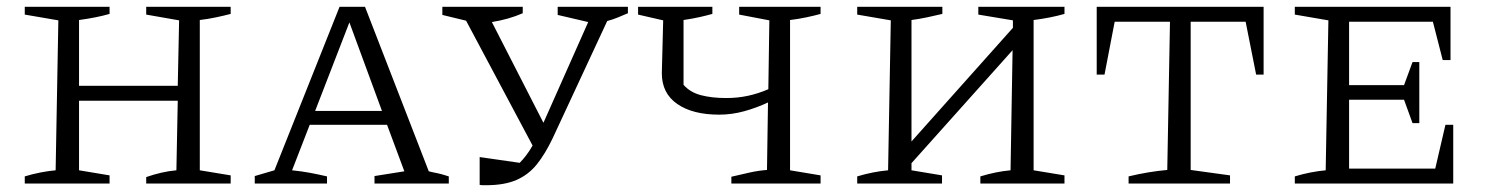

<svg xmlns="http://www.w3.org/2000/svg" viewBox="-20 -541 4400 566"><path d="M53 0V-21Q76 -28 99 -32.5Q122 -37 144 -39L152 -481L53 -498V-521H303V-500Q265 -489 213 -482V-288H504L508 -481L411 -498V-521H660V-500Q641 -495 617.5 -490Q594 -485 569 -482V-39L660 -24V0H411V-19Q434 -27 456 -32Q478 -37 500 -39L504 -244H213V-39L303 -24V0Z M1244 -36Q1260 -32 1269 -30.5Q1278 -29 1303 -21V0H1084V-22L1172 -36L1121 -173H893L841 -39Q870 -36 894 -31.5Q918 -27 944 -21V0H731V-22L789 -39L981 -521H1056ZM909 -214H1106L1010 -475Z M1394 4V-78L1512 -61Q1522 -71 1531.5 -83.5Q1541 -96 1550 -112L1354 -480L1284 -497V-521H1521V-502Q1480 -484 1430 -476L1582 -179L1714 -476L1624 -497V-521H1831V-502Q1815 -495 1800 -489Q1785 -483 1770 -479L1609 -133Q1587 -87 1562.5 -56.5Q1538 -26 1502.5 -10.5Q1467 5 1413 5Q1409 5 1404 5Q1399 5 1394 4Z M2136 0V-20Q2166 -27 2190.5 -32.5Q2215 -38 2241 -40L2244 -239Q2210 -223 2173.5 -213Q2137 -203 2100 -203Q2022 -203 1976.5 -234.5Q1931 -266 1931 -325L1935 -481L1861 -498V-521H2080V-500Q2062 -495 2042 -490.5Q2022 -486 1995 -482V-291Q2014 -269 2046 -260.5Q2078 -252 2121 -252Q2154 -252 2184.5 -258.5Q2215 -265 2245 -278L2248 -481L2159 -498V-521H2399V-500Q2381 -495 2357.5 -490Q2334 -485 2309 -482V-39L2399 -24V0Z M2507 0V-21Q2530 -28 2553 -32.5Q2576 -37 2598 -39L2606 -481L2507 -498V-521H2758V-500Q2737 -495 2713.5 -490Q2690 -485 2667 -482V-124L2966 -459V-481L2864 -498V-521H3118V-500Q3097 -494 3074 -489.5Q3051 -485 3027 -482V-39L3118 -24V0H2870V-21Q2893 -28 2915 -32.5Q2937 -37 2959 -39L2965 -393L2667 -60V-39L2757 -24V0Z M3705 -521V-321H3683L3652 -477H3490V-40L3606 -24V0H3307V-21Q3365 -35 3421 -40L3429 -477H3266L3236 -321H3213V-521Z M4241 -173H4264V0H3797V-21Q3820 -28 3843 -32.5Q3866 -37 3888 -39L3896 -481L3797 -498V-521H4256V-364H4233L4204 -477H3957V-290H4119L4144 -358H4164V-178H4144L4119 -247H3957V-44H4211Z"/></svg>

Font: Piazzolla SC Light
Style: Regular
Weight: 300
Designer: Juan Pablo del Peral
Foundry: Huerta Tipografica
Version: Version 1.330